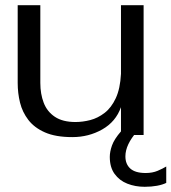

<svg xmlns="http://www.w3.org/2000/svg" viewBox="-20 -520 659 738"><path d="M258 7Q194 7 153 -11Q112 -29 89 -59Q66 -89 57 -125.5Q48 -162 48 -201V-500H135V-201Q135 -159 148 -125Q161 -91 191 -71Q221 -51 270 -51Q298 -51 327 -58.5Q356 -66 382 -86Q408 -106 425 -142.5Q442 -179 445 -236V-500H532V-1H445V-108Q425 -52 373 -22.5Q321 7 258 7ZM536 198Q500 198 469.5 186Q439 174 420.5 148.5Q402 123 402 83Q402 63 410.5 39Q419 15 445 -15H507Q462 36 462 81Q462 111 481 128Q500 145 540 145Q566 145 586 136.5Q606 128 619 120V183Q605 190 583.5 194Q562 198 536 198Z"/></svg>

Font: Panamera Medium
Style: Regular
Weight: 500
Designer: Bastien Sozeau
Foundry: NBR — Bastien Sozeau
Version: Version 3.002; ttfautohint (v1.8.4.7-5d5b);gftools[0.9.33]